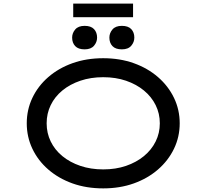

<svg xmlns="http://www.w3.org/2000/svg" viewBox="-20 -1032 1142 1062"><path d="M551 10Q458 10 381 -17.5Q304 -45 247 -94.5Q190 -144 159 -209.5Q128 -275 128 -350Q128 -425 159 -490.5Q190 -556 247 -605.5Q304 -655 381 -682.5Q458 -710 551 -710Q643 -710 720 -682.5Q797 -655 854 -605.5Q911 -556 942.5 -490.5Q974 -425 974 -350Q974 -275 942.5 -209.5Q911 -144 854 -94.5Q797 -45 720 -17.5Q643 10 551 10ZM551 -95Q620 -95 677 -114.5Q734 -134 776 -168.5Q818 -203 841 -249.5Q864 -296 864 -350Q864 -404 841 -450.5Q818 -497 776 -531.5Q734 -566 677 -585.5Q620 -605 551 -605Q482 -605 424.5 -585.5Q367 -566 325 -531.5Q283 -497 260.5 -450.5Q238 -404 238 -350Q238 -296 260.5 -249.5Q283 -203 325 -168.5Q367 -134 424.5 -114.5Q482 -95 551 -95ZM654 -759Q619 -759 602 -777Q585 -795 585 -824Q585 -849 602 -869Q619 -889 654 -889Q689 -889 706 -871Q723 -853 723 -824Q723 -799 706 -779Q689 -759 654 -759ZM448 -759Q413 -759 396 -777Q379 -795 379 -824Q379 -849 396 -869Q413 -889 448 -889Q483 -889 500 -871Q517 -853 517 -824Q517 -799 500 -779Q483 -759 448 -759ZM385 -937V-1012H716V-937Z"/></svg>

Font: Lexend Zetta
Style: Regular
Weight: 400
Designer: Bonnie Shaver-Troup, Thomas Jockin
Foundry: Lexend
Version: Version 1.007